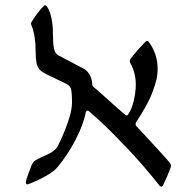

<svg xmlns="http://www.w3.org/2000/svg" viewBox="-20 -683 708 725"><path d="M91.8 10.7 83.5 13.2Q77.6 13.2 77.6 5.4Q77.6 -2 88.1 -29.8Q98.6 -57.6 99.6 -60.1Q105 -70.8 109.4 -74.2Q114.7 -78.6 123 -82.8Q131.3 -86.9 140.1 -90.8Q153.3 -96.7 164.6 -102.5Q191.4 -115.2 200.2 -135.3Q221.2 -177.7 236.6 -222.2Q252 -266.6 252 -296.4Q252 -324.2 249.5 -340.1Q247.1 -356 237.3 -362.3Q230.5 -366.7 218.8 -372.3Q207 -377.9 195.3 -383.3Q164.6 -397.5 155.8 -402.3L146.5 -407.7Q134.8 -414.1 131.3 -418.5Q121.1 -429.7 117.9 -445.1Q114.7 -460.4 114.7 -484.9Q114.7 -547.9 99.6 -585.4Q97.2 -590.8 97.2 -594.2Q97.2 -597.7 102.5 -605.5Q110.8 -619.1 123 -635Q135.3 -650.9 144.5 -659.7Q147 -663.1 149.4 -663.1Q154.3 -663.1 159.2 -655.3Q168.5 -641.6 174.1 -615Q179.7 -588.4 179.7 -562.5Q179.7 -521 183.6 -500.7Q187.5 -480.5 201.2 -473.6L296.4 -423.3Q310.1 -416.5 319.1 -399.7Q328.1 -382.8 328.1 -364.3Q328.1 -360.4 331.3 -356.7Q334.5 -353 339.4 -349.4Q344.2 -345.7 346.7 -343.3Q397 -298.3 422.1 -276.1Q447.3 -253.9 452.6 -249.5Q456.5 -247.1 458.5 -247.1Q461.4 -247.1 463.4 -250.5Q477.5 -270 485.1 -302.7Q492.7 -335.4 492.7 -364.3Q492.7 -405.8 473.6 -441.9Q470.2 -447.8 470.2 -451.7Q470.2 -457 472.7 -460Q479.5 -470.7 497.6 -491.2Q515.6 -511.7 528.3 -524.4Q529.3 -524.9 531 -526.6Q532.7 -528.3 536.1 -528.3Q538.6 -528.3 541 -525.9Q575.2 -480 575.2 -424.3Q575.2 -398.9 569.6 -377.7Q564 -356.4 554.7 -332.5Q546.9 -311 530.3 -281Q513.7 -251 497.1 -226.6Q494.1 -222.2 492.9 -218.8Q491.7 -215.3 491.7 -214.4Q491.7 -212.4 492.7 -210.2Q493.7 -208 495.1 -206.5Q524.9 -174.8 571.8 -123.8Q618.7 -72.8 623 -65.9Q625.5 -61 625.5 -57.6Q625.5 -53.2 624.5 -50.8Q621.1 -40.5 611.8 -19Q602.5 2.4 596.2 15.6Q592.8 22 588.9 22Q586.4 22 582 17.6Q554.2 -18.1 521.7 -55.4Q489.3 -92.8 469.2 -113.8Q417.5 -168 387 -198Q356.4 -228 317.4 -261.7Q314 -265.1 310.5 -265.1Q305.7 -265.1 303.7 -258.3Q295.4 -213.4 265.4 -155.5Q235.4 -97.7 197.8 -52.7Q185.1 -36.6 155.5 -19.8Q126 -2.9 91.8 10.7Z"/></svg>

Font: David Libre
Style: Regular
Weight: 400
Version: Version 1.000